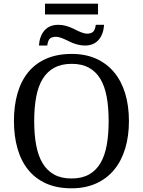

<svg xmlns="http://www.w3.org/2000/svg" viewBox="-20 -1020 782 1050"><path d="M685.1 -357.9Q685.1 -275.4 664.6 -207.5Q644 -139.6 604 -91.3Q564 -43 505.4 -16.6Q446.8 9.8 371.1 9.8Q291.5 9.8 232.4 -16.6Q173.3 -43 134.3 -91.3Q95.2 -139.6 75.7 -207.8Q56.2 -275.9 56.2 -358.9Q56.2 -441.9 75.7 -509.5Q95.2 -577.1 134.3 -625Q173.3 -672.9 232.9 -699Q292.5 -725.1 372.1 -725.1Q447.8 -725.1 505.9 -699Q564 -672.9 604 -624.8Q644 -576.7 664.6 -509Q685.1 -441.4 685.1 -357.9ZM167 -357.9Q167 -283.7 178 -225.3Q189 -167 213.4 -126.7Q237.8 -86.4 276.6 -65.2Q315.4 -43.9 371.1 -43.9Q426.8 -43.9 465.6 -65.2Q504.4 -86.4 528.6 -126.7Q552.7 -167 563.5 -225.3Q574.2 -283.7 574.2 -357.9Q574.2 -432.1 563.5 -490.5Q552.7 -548.8 528.6 -588.9Q504.4 -628.9 466.1 -649.9Q427.7 -670.9 372.1 -670.9Q316.4 -670.9 277.3 -649.9Q238.3 -628.9 213.6 -588.9Q189 -548.8 178 -490.5Q167 -432.1 167 -357.9ZM503.9 -884.3H549.3Q545.9 -833 519.3 -802Q492.7 -771 444.3 -771Q401.9 -771 355.2 -794.9Q308.6 -818.8 287.1 -818.8Q265.6 -818.8 254.2 -810.1Q242.7 -801.3 238.3 -771H192.9Q196.3 -822.3 223.1 -853.3Q250 -884.3 299.3 -884.3Q340.8 -884.3 387.5 -860.1Q434.1 -835.9 455.1 -835.9Q477.1 -835.9 488.3 -845.5Q499.5 -855 503.9 -884.3ZM516.1 -940.9H226.1V-1000H516.1Z"/></svg>

Font: Droid Serif
Style: Regular
Weight: 400
Designer: Monotype Design team
Foundry: Monotype Imaging Inc.
Version: Version 1.03